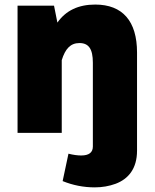

<svg xmlns="http://www.w3.org/2000/svg" viewBox="-20 -580 677 838"><path d="M249.5 -317.4C264.6 -366.7 287.6 -392.1 326.7 -392.1C367.2 -392.1 385.3 -366.2 385.3 -306.2V59.6C385.3 85.4 368.2 98.6 334.5 98.6C319.3 98.6 299.8 96.2 278.8 90.8L253.4 210.4C297.9 228.5 344.7 237.8 393.6 237.8C426.3 237.8 456.5 232.4 484.4 222.2C540.5 201.2 578.1 155.8 578.1 77.6V-350.6C578.1 -487.8 515.1 -560.1 395.5 -560.1C321.8 -560.1 267.1 -533.7 230.5 -481.4L215.8 -555.2H56.6V0H249.5Z"/></svg>

Font: Estedad Black
Style: Regular
Weight: 900
Designer: Amin Abedi
Version: Version 7.3